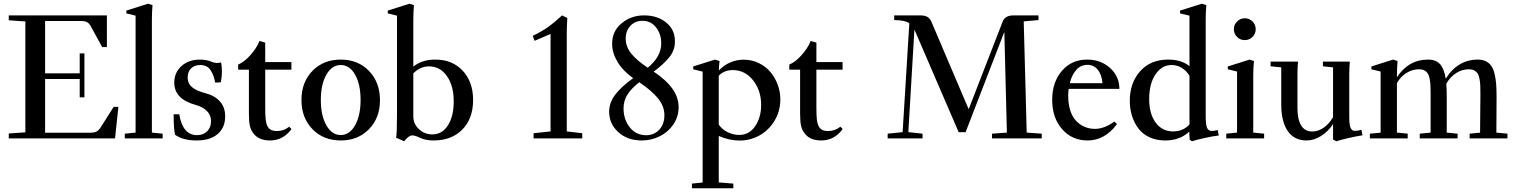

<svg xmlns="http://www.w3.org/2000/svg" viewBox="-20 -746 8163 1035"><path d="M27.3 0V-26.4L116.7 -32.7V-630.4L27.3 -636.7V-663.1H556.2V-492.2H530.8L470.7 -602.1Q461.9 -619.1 450.2 -626Q438.5 -632.8 417 -632.8H223.1V-350.6H409.7V-458H435.1V-221.2H409.7V-320.3H223.1V-30.3H462.9Q485.8 -30.3 498.3 -35.9Q510.7 -41.5 521.5 -57.6L592.8 -169.9H618.2L600.1 0Z M652.8 0V-25.4L710.9 -31.2V-661.6L661.1 -673.8V-689L778.3 -726.1L802.2 -718.3Q798.8 -678.2 798.8 -642.1V-31.2L856.9 -25.4V0Z M1040 11.2Q966.3 11.2 923.8 -19.5Q916 -48.8 916 -129.9H946.3Q964.8 -17.6 1041.5 -17.6Q1076.7 -17.6 1097.2 -38.6Q1117.7 -59.6 1117.7 -93.8Q1117.7 -124.5 1095.9 -147Q1074.2 -169.4 1033.7 -180.7Q919.4 -212.4 919.4 -300.3Q919.4 -354.5 958 -389.6Q996.6 -424.8 1058.1 -424.8Q1094.2 -424.8 1121.6 -412.6Q1146 -401.9 1171.9 -409.7Q1176.3 -386.2 1176.3 -359.9Q1176.3 -334.5 1170.4 -302.2L1140.1 -300.8Q1135.7 -322.3 1130.4 -337.2Q1125 -352.1 1116 -366.5Q1106.9 -380.9 1092.8 -388.2Q1078.6 -395.5 1059.1 -395.5Q1029.3 -395.5 1010.5 -377.9Q991.7 -360.4 991.7 -328.1Q991.7 -294.9 1016.6 -275.1Q1041.5 -255.4 1085.9 -244.1Q1138.2 -230.5 1166 -198.7Q1193.8 -167 1193.8 -118.7Q1193.8 -58.1 1153.3 -23.4Q1112.8 11.2 1040 11.2Z M1436 11.2Q1375 11.2 1346.7 -26.4Q1333 -43.5 1327.4 -66.2Q1321.8 -88.9 1321.8 -135.3V-370.6H1263.7V-397.9Q1296.9 -411.6 1330.6 -449.7Q1364.3 -487.8 1378.9 -525.4L1409.7 -516.1V-411.6H1550.8V-370.6H1409.7V-167Q1409.7 -120.1 1412.4 -99.6Q1415 -79.1 1421.9 -65.4Q1434.6 -39.6 1472.7 -39.6Q1510.3 -39.6 1539.1 -63L1551.3 -50.3Q1506.3 11.2 1436 11.2Z M1816.9 11.2Q1723.6 11.2 1664.3 -49.8Q1605 -110.8 1605 -207Q1605 -303.2 1664.3 -364Q1723.6 -424.8 1816.9 -424.8Q1910.2 -424.8 1969.2 -363.5Q2028.3 -302.2 2028.3 -205.6Q2028.3 -110.4 1969 -49.6Q1909.7 11.2 1816.9 11.2ZM1816.9 -18.1Q1864.3 -18.1 1894 -70.6Q1923.8 -123 1923.8 -207Q1923.8 -291 1894.3 -343.3Q1864.7 -395.5 1816.9 -395.5Q1769 -395.5 1739.3 -343.3Q1709.5 -291 1709.5 -207Q1709.5 -123 1739.3 -70.6Q1769 -18.1 1816.9 -18.1Z M2158.7 15.6 2115.2 -3.9Q2120.1 -24.4 2120.1 -130.9V-661.6L2070.3 -673.8V-689L2188 -726.1L2211.4 -718.3Q2208 -678.2 2208 -642.1V-386.7Q2253.9 -424.8 2327.1 -424.8Q2418.5 -424.8 2474.4 -364.7Q2530.3 -304.7 2530.3 -207Q2530.3 -106.9 2472.4 -47.9Q2414.6 11.2 2316.9 11.2Q2273.9 11.2 2243.7 -3.4Q2217.8 -16.1 2202.6 -16.1Q2183.1 -16.1 2158.7 15.6ZM2208 -118.2Q2208 -78.1 2238.3 -49.8Q2268.6 -21.5 2311 -21.5Q2363.3 -21.5 2394.5 -70.1Q2425.8 -118.7 2425.8 -199.7Q2425.8 -284.2 2388.9 -336.2Q2352.1 -388.2 2292.5 -388.2Q2245.6 -388.2 2208 -350.6Z M2856.4 0V-27.8L2947.8 -37.6V-563L2861.8 -525.9L2851.6 -552.7Q2904.3 -578.1 2937.7 -602.5Q2971.2 -627 3009.8 -663.1L3038.1 -648.9Q3035.2 -599.1 3035.2 -565.9V-37.6L3118.7 -27.8V0Z M3439.5 11.2Q3362.8 11.2 3313.5 -33.2Q3264.2 -77.6 3263.7 -143.6Q3263.7 -191.9 3295.4 -234.4Q3327.1 -276.9 3393.1 -324.7Q3336.9 -364.7 3308.3 -413.1Q3279.8 -461.4 3279.8 -509.8Q3279.8 -578.6 3331.3 -620.8Q3382.8 -663.1 3452.1 -663.1Q3523.9 -663.1 3571.3 -624.5Q3618.7 -585.9 3618.2 -522.9Q3618.7 -476.6 3589.6 -439.5Q3560.5 -402.3 3503.9 -359.9Q3572.3 -314 3605.2 -267.1Q3638.2 -220.2 3638.2 -168.5Q3638.2 -117.2 3609.9 -75.4Q3581.5 -33.7 3536.1 -11.2Q3490.7 11.2 3439.5 11.2ZM3353 -538.1Q3353 -493.7 3383.1 -456.8Q3413.1 -419.9 3471.7 -380.9Q3544.4 -440.4 3544.4 -511.7Q3544.4 -563.5 3516.4 -598.6Q3488.3 -633.8 3442.9 -633.8Q3403.3 -633.8 3378.2 -606.7Q3353 -579.6 3353 -538.1ZM3463.9 -17.1Q3505.4 -17.1 3533.4 -46.4Q3561.5 -75.7 3561.5 -125.5Q3561.5 -172.9 3527.8 -214.8Q3494.1 -256.8 3425.8 -302.7Q3382.8 -268.6 3362.1 -235.8Q3341.3 -203.1 3341.3 -161.6Q3341.3 -102.1 3374.8 -59.6Q3408.2 -17.1 3463.9 -17.1Z M3710 269V243.7L3767.6 237.8V-359.9L3716.8 -372.6V-387.7L3834 -424.8L3858.9 -417Q3855.5 -391.6 3855 -365.7Q3881.8 -395 3917.2 -409.7Q3952.6 -424.3 3987.8 -424.3Q4032.7 -424.3 4070.8 -405.8Q4108.9 -387.2 4133.8 -356.9Q4158.7 -326.7 4172.6 -288.8Q4186.5 -251 4186.5 -210.9Q4186.5 -147 4155.3 -95.2Q4124 -43.5 4074 -15.9Q4023.9 11.7 3967.3 11.7Q3910.6 11.7 3854.5 -13.2V237.3L3933.1 243.7V269ZM3930.2 -368.2Q3883.3 -368.2 3854.5 -337.9V-74.7Q3871.6 -48.8 3902.1 -33.7Q3932.6 -18.6 3964.8 -18.6Q4018.6 -18.6 4050.8 -65.7Q4083 -112.8 4083 -180.2Q4083 -258.8 4039.3 -313.5Q3995.6 -368.2 3930.2 -368.2Z M4407.2 11.2Q4346.2 11.2 4317.9 -26.4Q4304.2 -43.5 4298.6 -66.2Q4293 -88.9 4293 -135.3V-370.6H4234.9V-397.9Q4268.1 -411.6 4301.8 -449.7Q4335.4 -487.8 4350.1 -525.4L4380.9 -516.1V-411.6H4522V-370.6H4380.9V-167Q4380.9 -120.1 4383.5 -99.6Q4386.2 -79.1 4393.1 -65.4Q4405.8 -39.6 4443.8 -39.6Q4481.4 -39.6 4510.3 -63L4522.5 -50.3Q4477.5 11.2 4407.2 11.2Z M4765.1 0V-25.4L4845.7 -33.7L4881.8 -620.6Q4857.4 -637.7 4800.3 -637.7V-663.1H4939.9Q4964.8 -663.1 4979 -655Q4993.2 -647 5001.5 -627.4L5201.7 -157.2L5385.3 -630.4Q5397.9 -663.1 5444.3 -663.1H5578.1V-637.7L5498.5 -630.9L5514.6 -31.2L5595.7 -25.4V0H5327.6V-25.4L5407.7 -31.2L5394 -574.2L5185.1 -33.2H5147.9L4912.6 -579.1Q4912.1 -580.1 4910.9 -582.5Q4909.7 -585 4909.2 -586.4L4876.5 -33.7L4953.1 -25.4V0Z M5842.8 11.2Q5758.8 11.2 5705.3 -50Q5651.9 -111.3 5651.9 -207.5Q5651.9 -303.2 5704.3 -364Q5756.8 -424.8 5839.8 -424.8Q5914.1 -424.8 5964.1 -379.4Q6014.2 -334 6014.2 -267.1H5740.7Q5738.3 -245.1 5738.3 -229Q5738.3 -183.6 5750 -148.7Q5761.7 -113.8 5782.2 -93Q5802.7 -72.3 5827.9 -61.8Q5853 -51.3 5882.3 -51.3Q5933.1 -51.3 5987.3 -90.8L6001.5 -77.1Q5935.5 11.2 5842.8 11.2ZM5842.8 -396.5Q5805.7 -396.5 5781.5 -368.9Q5757.3 -341.3 5746.6 -297.4H5923.3Q5918.5 -345.2 5897 -370.8Q5875.5 -396.5 5842.8 -396.5Z M6405.3 15.6 6393.1 6.8 6390.6 -36.1Q6339.8 11.2 6261.7 11.2Q6213.9 11.2 6176.5 -6.1Q6139.2 -23.4 6116.5 -53.7Q6093.8 -84 6082 -121.8Q6070.3 -159.7 6070.3 -202.6Q6070.3 -299.3 6126.2 -362.1Q6182.1 -424.8 6276.9 -424.8Q6348.6 -424.8 6392.1 -389.2V-661.6L6341.3 -673.8V-689L6459 -726.1L6482.9 -718.3Q6479.5 -678.2 6479.5 -642.1V-118.2Q6479.5 -75.2 6486.6 -57.6Q6493.7 -40 6512.7 -40Q6523.9 -40 6544.4 -44.9L6549.8 -15.6Q6521.5 -12.7 6471.7 -1.7Q6421.9 9.3 6405.3 15.6ZM6303.2 -37.6Q6332.5 -37.6 6355.5 -48.3Q6378.4 -59.1 6392.1 -75.2V-337.4Q6376.5 -363.8 6351.3 -379.6Q6326.2 -395.5 6295.4 -395.5Q6242.7 -395.5 6208.7 -345Q6174.8 -294.4 6174.8 -211.9Q6174.8 -131.8 6210 -84.7Q6245.1 -37.6 6303.2 -37.6Z M6689.9 -529.8Q6665.5 -529.8 6648.4 -546.9Q6631.3 -564 6631.3 -588.9Q6631.3 -612.8 6648.7 -630.1Q6666 -647.5 6689.9 -647.5Q6714.8 -647.5 6731.9 -630.4Q6749 -613.3 6749 -588.9Q6749 -564 6731.9 -546.9Q6714.8 -529.8 6689.9 -529.8ZM6590.3 0V-25.4L6648.4 -31.2V-360.4L6598.6 -372.6V-387.7L6715.8 -424.8L6739.7 -417Q6735.8 -380.4 6735.8 -340.3V-31.2L6794.4 -25.4V0Z M7023.4 11.2Q6957 11.2 6921.9 -39.3Q6886.7 -89.8 6886.7 -184.1V-382.8L6829.1 -388.7V-414.1H6977.1Q6974.1 -373 6974.1 -349.1V-161.6Q6974.1 -103 6993.7 -70.3Q7013.2 -37.6 7052.7 -37.1Q7085.4 -37.1 7114.5 -56.9Q7143.6 -76.7 7166 -114.3V-382.8L7111.3 -388.7V-414.1H7256.3Q7253.4 -373 7253.4 -349.1V-113.8Q7253.4 -71.3 7261 -55.9Q7268.6 -40.5 7282.2 -40.5Q7299.8 -40.5 7318.8 -46.4L7324.7 -16.6Q7296.9 -12.7 7248.3 -1.7Q7199.7 9.3 7184.1 15.6L7166 6.3V-77.1Q7139.2 -36.6 7100.8 -12.7Q7062.5 11.2 7023.4 11.2Z M7364.3 0V-25.4L7422.4 -30.8V-360.4L7372.6 -372.6V-387.7L7489.7 -424.8L7513.7 -417Q7510.3 -377 7510.3 -340.3V-329.6Q7572.8 -424.8 7678.7 -424.8Q7721.7 -424.8 7743.7 -398.9Q7765.6 -373 7773.4 -321.8Q7837.9 -424.8 7947.3 -424.8Q7972.2 -424.8 7990.2 -415.5Q8008.3 -406.2 8019.3 -390.4Q8030.3 -374.5 8036.6 -348.4Q8043 -322.3 8045.2 -293.5Q8047.4 -264.6 8047.4 -224.6Q8047.4 -158.2 8046.4 -31.2L8106 -25.4V0H7902.3V-25.4L7958.5 -30.8Q7960.4 -170.4 7960.4 -242.7Q7960.4 -270.5 7959.5 -288.3Q7958.5 -306.2 7954.8 -323.7Q7951.2 -341.3 7944.6 -351.1Q7938 -360.8 7926.5 -366.7Q7915 -372.6 7898.4 -372.6Q7861.8 -372.6 7830.1 -352.5Q7798.3 -332.5 7776.4 -294.9Q7778.8 -268.6 7778.8 -224.6V-31.2L7837.4 -25.4V0H7633.3V-25.4L7691.9 -31.2V-242.7Q7691.9 -270.5 7690.9 -288.3Q7689.9 -306.2 7686.3 -323.7Q7682.6 -341.3 7676 -351.1Q7669.4 -360.8 7658 -366.7Q7646.5 -372.6 7629.9 -372.6Q7594.2 -372.6 7563 -353.5Q7531.7 -334.5 7510.3 -298.8V-31.2L7568.4 -25.4V0Z"/></svg>

Font: Elstob 18pt Medium
Style: Regular
Weight: 500
Designer: Peter S. Baker
Version: Version 1.015